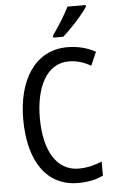

<svg xmlns="http://www.w3.org/2000/svg" viewBox="-62 -985 626 1036"><g transform="rotate(-5 251.0 -466.5)"><path d="M443 -934V-943H344C322 -898 288 -844 253 -795V-783H307C349 -819 418 -894 443 -934ZM325 -648C370 -648 410 -634 444 -614L476 -687C431 -712 379 -725 324 -725C145 -725 53 -565 53 -358C53 -129 150 10 318 10C374 10 416 1 455 -18V-94C416 -78 375 -67 329 -67C211 -67 143 -177 143 -357C143 -519 202 -648 325 -648Z"/></g></svg>

Font: Noto Sans Gurmukhi UI Condensed
Style: Regular
Weight: 400
Width: 3
Designer: Jelle Bosma - Monotype Design Team
Foundry: Monotype Imaging Inc.
Version: Version 2.004